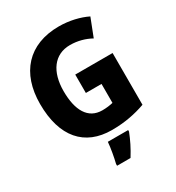

<svg xmlns="http://www.w3.org/2000/svg" viewBox="-218 -857 1112 1211"><g transform="rotate(-30 337.5 -251.5)"><path d="M335 -409V-275H449V-137C428 -132 402 -128 371 -128C267 -128 219 -216 219 -355C219 -496 284 -587 399 -587C455 -587 507 -572 550 -548L601 -679C546 -706 473 -724 397 -724C174 -724 50 -583 50 -359C50 -119 164 10 361 10C455 10 534 -6 607 -32V-409ZM449 72V61H301C298 102 286 169 276 208V221H374C406 170 430 121 449 72Z"/></g></svg>

Font: Noto Sans Sinhala UI SemiCondensed ExtraBold
Style: Regular
Weight: 800
Width: 4
Designer: Jelle Bosma - Monotype Design Team
Foundry: Monotype Imaging Inc.
Version: Version 2.006